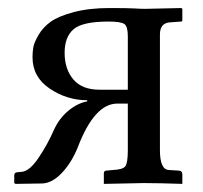

<svg xmlns="http://www.w3.org/2000/svg" viewBox="-20 -451 501 473"><path d="M15.1 0V-19Q15.1 -26.9 24.9 -26.9L34.2 -27.8Q53.2 -29.8 75.2 -62.5Q97.2 -95.2 112.8 -130.9Q126 -159.7 148.4 -178.2Q170.9 -196.8 194.8 -201.2V-204.1Q145 -204.1 102.5 -232.7Q60.1 -261.2 60.1 -310.1Q60.1 -322.3 62 -334.2Q64 -346.2 75 -365Q85.9 -383.8 105 -397.5Q124 -411.1 161.6 -421.1Q199.2 -431.2 250 -431.2Q295.9 -431.2 311 -430.2Q326.2 -429.2 336.9 -429.2L426.8 -431.2L429.2 -429.2V-400.9Q429.2 -397.9 425.8 -397.9L399.9 -396Q374 -395 374 -366.2V-81.1Q374 -33.2 396 -32.2L418.9 -30.8Q428.7 -30.8 429.2 -22V2Q371.1 0 334 0L235.8 2V-23.9Q235.8 -30.8 243.2 -30.8L257.8 -32.2Q282.7 -33.2 288.8 -41.5Q294.9 -49.8 294.9 -81.1V-195.8H269Q212.9 -195.8 171.9 -88.9Q156.7 -50.8 132.8 -25.4Q108.9 0 84 1L18.1 2ZM139.2 -320.8Q139.2 -280.8 160.6 -255.4Q182.1 -230 225.1 -230H294.9V-361.8Q294.9 -385.7 286.4 -391.8Q277.8 -397.9 247.1 -397.9Q183.1 -397.9 161.1 -378.9Q139.2 -359.9 139.2 -320.8Z"/></svg>

Font: Linux Libertine Capitals
Style: Small Caps
Weight: 400
Designer: Philipp H. Poll
Foundry: Philipp H. Poll
Version: Version 5.1.3